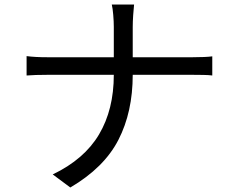

<svg xmlns="http://www.w3.org/2000/svg" viewBox="-20 -794 1040 852"><path d="M569 -540H835Q860 -540 884.5 -541Q909 -542 922 -544V-459Q909 -461 883 -461.5Q857 -462 834 -462H569Q569 -297 505.5 -173.5Q442 -50 292 38L214 -20Q354 -87 419.5 -197.5Q485 -308 485 -462H192Q135 -462 98 -459V-545Q136 -540 190 -540H485V-675Q485 -698 482.5 -728Q480 -758 476 -774H575Q573 -757 571 -727Q569 -697 569 -674Z"/></svg>

Font: Noto Sans CJK KR Regular (TTF)
Style: Regular
Weight: 400
Designer: Ryoko NISHIZUKA 西塚涼子 (kana & ideographs); Paul D. Hunt (Latin, Greek & Cyrillic); Wenlong ZHANG 张文龙 (bopomofo); Sandoll 
Foundry: Adobe Systems Incorporated
Version: Version 1.004;PS 1.004;hotconv 1.0.82;makeotf.lib2.5.63406